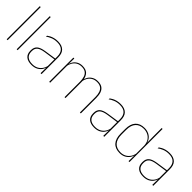

<svg xmlns="http://www.w3.org/2000/svg" viewBox="187 -1689 2724 2724"><g transform="rotate(45 1549.0 -327.0)"><path d="M84 0V-664.5H102.5V0Z M284.5 0V-664.5H303V0Z M764 0 766 -128 764.5 -131.5V-292V-334.5Q764.5 -404.5 729.2 -441.2Q694 -478 620.5 -478Q566 -478 523 -460.2Q480 -442.5 450.5 -420L453 -441Q468.5 -453 492.2 -465.5Q516 -478 548.2 -486.5Q580.5 -495 620.5 -495Q662 -495 692.5 -484.2Q723 -473.5 743.2 -453Q763.5 -432.5 773.2 -402.8Q783 -373 783 -335V0ZM587 9.5Q514.5 9.5 475.2 -24.2Q436 -58 436 -123V-134.5Q436 -192.5 472 -224.2Q508 -256 592.5 -268.5L773.5 -295.5L774 -278.5L596 -252.5Q521 -241.5 487.8 -214.5Q454.5 -187.5 454.5 -135.5V-124Q454.5 -66.5 489.2 -36.8Q524 -7 589.5 -7Q641.5 -7 678.8 -27.2Q716 -47.5 738.5 -82.2Q761 -117 767.5 -160.5L777 -142H771Q767 -102.5 745 -67.8Q723 -33 683.5 -11.8Q644 9.5 587 9.5Z M1553 0V-310Q1553 -363 1540 -400.5Q1527 -438 1497.8 -458.2Q1468.5 -478.5 1419.5 -478.5Q1375 -478.5 1341.2 -459.2Q1307.5 -440 1286.8 -406.8Q1266 -373.5 1260 -331.5L1249.5 -351.5H1254.5Q1259 -389 1280 -421.8Q1301 -454.5 1336.5 -474.8Q1372 -495 1420.5 -495Q1476 -495 1509 -472.8Q1542 -450.5 1556.8 -409.2Q1571.5 -368 1571.5 -311V0ZM937 0V-485.5H955.5L953.5 -357.5H955.5V0ZM1245 0V-309.5Q1245 -362.5 1232 -400.2Q1219 -438 1190 -458.2Q1161 -478.5 1112.5 -478.5Q1066.5 -478.5 1032.8 -458.8Q999 -439 978.8 -404.2Q958.5 -369.5 952 -325L941.5 -344H948.5Q953 -385 973 -419.2Q993 -453.5 1028.5 -474.2Q1064 -495 1113.5 -495Q1180 -495 1215.8 -460.8Q1251.5 -426.5 1261 -358Q1262.5 -346.5 1263 -336Q1263.5 -325.5 1263.5 -314V0Z M2022 0 2024 -128 2022.5 -131.5V-292V-334.5Q2022.5 -404.5 1987.2 -441.2Q1952 -478 1878.5 -478Q1824 -478 1781 -460.2Q1738 -442.5 1708.5 -420L1711 -441Q1726.5 -453 1750.2 -465.5Q1774 -478 1806.2 -486.5Q1838.5 -495 1878.5 -495Q1920 -495 1950.5 -484.2Q1981 -473.5 2001.2 -453Q2021.5 -432.5 2031.2 -402.8Q2041 -373 2041 -335V0ZM1845 9.5Q1772.5 9.5 1733.2 -24.2Q1694 -58 1694 -123V-134.5Q1694 -192.5 1730 -224.2Q1766 -256 1850.5 -268.5L2031.5 -295.5L2032 -278.5L1854 -252.5Q1779 -241.5 1745.8 -214.5Q1712.5 -187.5 1712.5 -135.5V-124Q1712.5 -66.5 1747.2 -36.8Q1782 -7 1847.5 -7Q1899.5 -7 1936.8 -27.2Q1974 -47.5 1996.5 -82.2Q2019 -117 2025.5 -160.5L2035 -142H2029Q2025 -102.5 2003 -67.8Q1981 -33 1941.5 -11.8Q1902 9.5 1845 9.5Z M2357 9.5Q2268 9.5 2220.5 -43.8Q2173 -97 2173 -197V-289.5Q2173 -389.5 2220.8 -442.2Q2268.5 -495 2358.5 -495Q2408.5 -495 2448.5 -474.5Q2488.5 -454 2511.8 -417Q2535 -380 2535.5 -330H2541.5L2530.5 -313.5Q2527.5 -368.5 2503.2 -405Q2479 -441.5 2441 -460Q2403 -478.5 2357.5 -478.5Q2277.5 -478.5 2234.5 -430.2Q2191.5 -382 2191.5 -289.5V-197Q2191.5 -104.5 2234.5 -55.8Q2277.5 -7 2359 -7Q2405.5 -7 2442 -26.5Q2478.5 -46 2502 -81Q2525.5 -116 2532.5 -162.5L2541.5 -144H2536Q2531.5 -101.5 2508.5 -66.8Q2485.5 -32 2447 -11.2Q2408.5 9.5 2357 9.5ZM2529 0 2531.5 -130.5 2530.5 -138V-346.5L2531 -356L2529 -494.5V-664.5H2547.5V0Z M3005.5 0 3007.5 -128 3006 -131.5V-292V-334.5Q3006 -404.5 2970.8 -441.2Q2935.5 -478 2862 -478Q2807.5 -478 2764.5 -460.2Q2721.5 -442.5 2692 -420L2694.5 -441Q2710 -453 2733.8 -465.5Q2757.5 -478 2789.8 -486.5Q2822 -495 2862 -495Q2903.5 -495 2934 -484.2Q2964.5 -473.5 2984.8 -453Q3005 -432.5 3014.8 -402.8Q3024.5 -373 3024.5 -335V0ZM2828.5 9.5Q2756 9.5 2716.8 -24.2Q2677.5 -58 2677.5 -123V-134.5Q2677.5 -192.5 2713.5 -224.2Q2749.5 -256 2834 -268.5L3015 -295.5L3015.5 -278.5L2837.5 -252.5Q2762.5 -241.5 2729.2 -214.5Q2696 -187.5 2696 -135.5V-124Q2696 -66.5 2730.8 -36.8Q2765.5 -7 2831 -7Q2883 -7 2920.2 -27.2Q2957.5 -47.5 2980 -82.2Q3002.5 -117 3009 -160.5L3018.5 -142H3012.5Q3008.5 -102.5 2986.5 -67.8Q2964.5 -33 2925 -11.8Q2885.5 9.5 2828.5 9.5Z"/></g></svg>

Font: Anek Gurmukhi Medium Thin
Style: Regular
Weight: 250
Version: Version 1.003